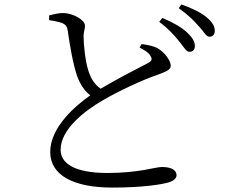

<svg xmlns="http://www.w3.org/2000/svg" viewBox="-20 -810 1040 868"><path d="M790 -623C811 -598 821 -576 836 -576C851 -575 861 -585 861 -602C861 -620 852 -638 827 -662C803 -685 764 -708 714 -729L700 -711C742 -680 769 -649 790 -623ZM878 -692C901 -669 911 -644 926 -644C941 -644 951 -653 951 -671C951 -691 940 -710 914 -732C890 -752 851 -772 800 -790L788 -773C833 -741 855 -718 878 -692ZM202 -740V-719C217 -717 242 -712 258 -707C278 -699 283 -690 286 -673C296 -601 311 -517 329 -465C341 -433 360 -400 388 -379C323 -333 207 -236 207 -123C207 -18 312 38 487 38C622 38 705 25 741 15C762 9 778 -3 778 -17C778 -46 747 -55 711 -55C683 -55 608 -28 466 -28C310 -28 254 -75 254 -133C254 -226 364 -310 444 -356C513 -397 625 -449 687 -470C727 -485 752 -493 752 -513C752 -534 727 -572 691 -593C673 -602 647 -607 620 -611L611 -595C632 -584 654 -572 662 -554C669 -541 665 -533 649 -525C611 -505 509 -453 435 -409C406 -429 390 -457 379 -492C366 -532 358 -605 358 -643C357 -667 365 -678 364 -695C364 -719 311 -751 265 -751C246 -751 228 -747 202 -740Z"/></svg>

Font: Noto Serif CJK TC
Style: Regular
Weight: 400
Designer: Ryoko NISHIZUKA 西塚涼子 (kana & ideographs); Frank Grießhammer (Latin, Greek & Cyrillic); Wenlong ZHANG 张文龙 (bopomofo); San
Foundry: Adobe
Version: Version 2.001;hotconv 1.1.0;makeotfexe 2.6.0